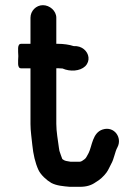

<svg xmlns="http://www.w3.org/2000/svg" viewBox="-20 -649 528 742"><path d="M221.1 -384.3H221.5C221.6 -384.3 221.7 -384.3 222.2 -384.1C250.5 -371.6 288.7 -373.4 309.3 -393C330 -413.8 323.9 -442.8 304.5 -458.7C294.2 -466.9 281.7 -471.8 264.4 -470.9C248.5 -476.5 224.7 -479.7 203.7 -479.7H197.6V-580.5C197.6 -607.1 172.2 -629 145.8 -629C119.5 -629 97.8 -606.8 97.8 -580.5V-479.6H61.3C45.7 -479.6 50.3 -452.9 50.8 -432.3C50.3 -411.7 45.7 -385 61.3 -385H97.8V-170C97.8 -141.4 102.7 -113.4 104.9 -88.4C108.5 -52.8 116 -19.8 128.5 7.6C137.5 26.9 160 47.5 178.4 58C199 68.8 224.4 70.7 250 73H288.1C316 73 334 66.5 350.3 54.9C365.5 46.4 381.2 32 391.4 18C399.3 7.4 404 -5.6 409.8 -15.8C421.2 -35.6 424.1 -62.7 433.9 -79.9C453.4 -116.5 421.9 -162.7 377.1 -148.7C337.1 -136.2 335.9 -84.4 322.7 -58C315.8 -46.7 313.5 -38.2 306.5 -33.5C300.6 -29.6 294.7 -24 288.1 -24H252.5C238 -26.8 231.1 -25.9 220.8 -34.4C217.8 -41.5 212.9 -56.5 209.6 -66L207.5 -79C203.9 -108 197.6 -139.2 197.6 -170.6V-385.3H203.7C206.8 -385.3 213.2 -384.9 221.1 -384.3Z"/></svg>

Font: HoneyBee
Style: Blk
Weight: 700
Foundry: Cannot Into Space Fonts
Version: Version 0.89